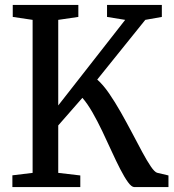

<svg xmlns="http://www.w3.org/2000/svg" viewBox="-20 -763 710 783"><path d="M30.5 0V-48L113 -58V-682L32 -694V-743H299.5V-694L217.5 -682V-333L490.5 -682L416.5 -694V-743H640V-694L572.5 -682L376.5 -438.5Q400.5 -417.5 424.8 -382.2Q449 -347 472.8 -305Q496.5 -263 518.8 -220.8Q541 -178.5 560.2 -142.8Q579.5 -107 595 -84.2Q610.5 -61.5 620.5 -58.5L667 -47.5V0H528Q516.5 0 502 -20Q487.5 -40 470.5 -73Q453.5 -106 435.2 -146.2Q417 -186.5 397.2 -227.8Q377.5 -269 357 -304.8Q336.5 -340.5 316 -364L217.5 -251.5V-58L307.5 -47.5V0Z"/></svg>

Font: Merriweather 24pt SemiCondensed
Style: Regular
Weight: 400
Width: 4
Designer: Eben Sorkin
Foundry: Eben Sorkin
Version: Version 2.100